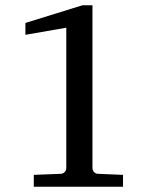

<svg xmlns="http://www.w3.org/2000/svg" viewBox="-20 -707 603 727"><path d="M107.9 0V-44.9L209 -48.8Q218.3 -48.8 224.6 -55.4Q231 -62 231 -70.8V-602.1L76.2 -575.2V-620.1L292 -687H330.1V-70.8Q330.1 -62 336.4 -55.4Q342.8 -48.8 352.1 -48.8L445.8 -44.9V0Z"/></svg>

Font: Charis SIL Viet
Style: Regular
Weight: 400
Foundry: SIL International
Version: Version 5.000